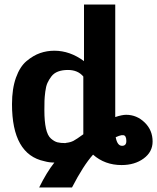

<svg xmlns="http://www.w3.org/2000/svg" viewBox="-20 -707 694 848"><path d="M33 -247Q33 -315 50.5 -364Q68 -413 97.5 -437.5Q127 -462 157 -472.5Q187 -483 220 -483Q289 -483 351 -437V-687H489V-190Q519 -200 537 -200Q584 -200 619 -166Q654 -132 654 -82Q654 -36 614.5 -7Q575 22 517 22Q443 22 391 -24Q348 24 298 121H153Q186 54 220 11Q197 11 176 5Q33 -25 33 -247ZM176 -220Q176 -171 183 -139.5Q190 -108 205 -95Q220 -82 233.5 -78.5Q247 -75 269 -75L272 -76Q291 -78 304.5 -85Q318 -92 348 -114V-369Q324 -398 280 -398Q255 -398 236.5 -391Q218 -384 207 -369.5Q196 -355 189.5 -340.5Q183 -326 180 -302Q177 -278 176.5 -262.5Q176 -247 176 -220ZM491 -101Q498 -63 519 -63Q538 -63 538 -84Q538 -108 525 -110H517Q506 -108 491 -101Z"/></svg>

Font: Coval
Style: Heavy
Weight: 900
Foundry: Context Ltd
Version: Version 001.000